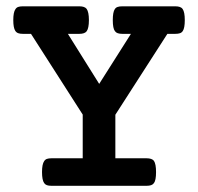

<svg xmlns="http://www.w3.org/2000/svg" viewBox="-20 -600 640 620"><path d="M247.1 -230 80.1 -490.7H53.7Q44.4 -490.7 38.6 -492.9Q32.7 -495.1 29.3 -500.5Q22.9 -510.3 22.9 -535.2Q22.9 -560.5 29.8 -570.3Q33.2 -575.7 38.8 -577.6Q44.4 -579.6 53.7 -579.6H236.3Q253.4 -579.6 259.8 -571.3Q267.1 -561 267.1 -535.2Q267.1 -508.8 259.8 -499Q253.4 -490.7 236.3 -490.7H199.2L300.3 -329.1L402.8 -490.7H375Q366.2 -490.7 360.4 -492.7Q354.5 -494.6 351.1 -499.5Q344.2 -508.3 344.2 -535.2Q344.2 -560.5 350.6 -570.3Q354 -575.7 359.9 -577.6Q365.7 -579.6 375 -579.6H545.9Q554.7 -579.6 560.5 -577.6Q566.4 -575.7 569.8 -570.8Q576.7 -561 576.7 -535.2Q576.7 -509.3 570.3 -500Q566.9 -494.6 561 -492.7Q555.2 -490.7 545.9 -490.7H520.5L352.5 -229.5V-88.9H453.1Q470.7 -88.9 477.1 -80.6Q483.9 -70.3 483.9 -44.4Q483.9 -17.6 477.1 -8.8Q473.6 -3.9 467.8 -2Q461.9 0 453.1 0H146.5Q137.2 0 131.6 -2Q126 -3.9 122.6 -8.8Q115.7 -18.6 115.7 -44.4Q115.7 -69.8 122.6 -79.6Q126 -85 131.6 -86.9Q137.2 -88.9 146.5 -88.9H247.1Z"/></svg>

Font: Courier Prime SemiBold
Style: Regular
Weight: 600
Designer: Alan Dague-Greene
Foundry: Quote-Unquote Apps
Version: Version 1.202